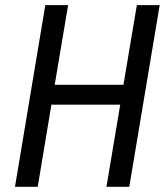

<svg xmlns="http://www.w3.org/2000/svg" viewBox="-20 -718 640 738"><path d="M389.2 0H476.9L593.8 -698.2H506L454.5 -392H190.3L241.8 -698.2H154.1L37.6 0H125L177.6 -315.7H442.1Z"/></svg>

Font: Margiela Mono Italic Text It
Style: Regular
Weight: 400
Designer: Mike Abbink, Paul van der Laan, Pieter van Rosmalen
Foundry: Bold Monday
Version: Version 2.003 2021